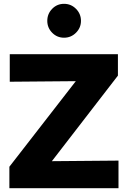

<svg xmlns="http://www.w3.org/2000/svg" viewBox="-20 -983 663 1003"><path d="M29 0V-112L376 -559L31 -556V-700H596V-588L251 -141L599 -144V0ZM314.5 -786Q278 -786 252.5 -812Q227 -838 227 -874Q227 -910.8 252.5 -936.9Q278 -963 314.5 -963Q351.1 -963 377 -936.9Q403 -910.8 403 -874Q403 -838 377 -812Q351.1 -786 314.5 -786Z"/></svg>

Font: Red Hat Text VF
Style: Regular
Weight: 300
Designer: Pentagram, MCKL
Foundry: Pentagram, MCKL
Version: Version 1.023